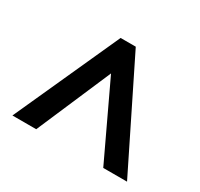

<svg xmlns="http://www.w3.org/2000/svg" viewBox="-102 -847 722 692"><g transform="rotate(30 259.0 -500.5)"><path d="M218 -719H281L497 -282H398L252 -591L119 -282H20Z"/></g></svg>

Font: Noto Sans Gurmukhi UI SemiCondensed SemiBold
Style: Regular
Weight: 600
Width: 4
Designer: Jelle Bosma - Monotype Design Team
Foundry: Monotype Imaging Inc.
Version: Version 2.004; ttfautohint (v1.8.4.7-5d5b)